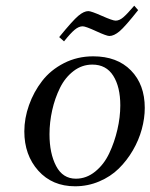

<svg xmlns="http://www.w3.org/2000/svg" viewBox="-20 -651 531 678"><path d="M65.9 -187Q65.9 -233.4 82.5 -280Q99.1 -326.7 128.9 -365.2Q158.7 -403.8 205.8 -428Q252.9 -452.1 309.1 -452.1Q393.6 -452.1 442.4 -402.3Q491.2 -352.5 491.2 -270Q491.2 -233.4 480.7 -194.8Q470.2 -156.2 449.2 -120.1Q428.2 -84 399.4 -55.7Q370.6 -27.3 330.3 -10.3Q290 6.8 245.1 6.8Q164.6 6.8 115.2 -48.3Q65.9 -103.5 65.9 -187ZM154.8 -176.8Q154.8 -109.4 178.2 -64.7Q201.7 -20 248 -20Q285.2 -20 316.2 -45.2Q347.2 -70.3 365.7 -109.6Q384.3 -148.9 394.5 -193.1Q404.8 -237.3 404.8 -278.8Q404.8 -344.2 379.9 -383.5Q355 -422.9 306.2 -422.9Q269.5 -422.9 239.7 -400.1Q210 -377.4 191.9 -340.8Q173.8 -304.2 164.3 -261.7Q154.8 -219.2 154.8 -176.8ZM189 -520Q236.8 -578.6 256.6 -595.2Q276.4 -611.8 292 -611.8Q301.8 -611.8 339.8 -595Q377.9 -578.1 388.2 -578.1Q401.4 -578.1 415 -589.6Q428.7 -601.1 454.1 -630.9L467.8 -615.2Q421.9 -557.1 402.1 -540.5Q382.3 -523.9 366.2 -523.9Q356.4 -523.9 319.3 -541Q282.2 -558.1 272 -558.1Q258.3 -558.1 243.7 -545.9Q229 -533.7 206.1 -504.9Z"/></svg>

Font: Dehuti
Style: Bold-Italic
Weight: 700
Version: Version 1.2